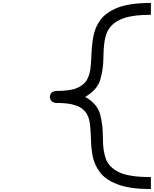

<svg xmlns="http://www.w3.org/2000/svg" viewBox="-20 -1029 1040 1298"><path d="M1000 249V168C899 168 827 157 782 134C737 111 708 81 695 43C682 5 676 -37 676 -84L675 -117C675 -162 669 -209 657 -256C644 -303 611 -343 556 -374C611 -406 646 -446 659 -494C672 -542 679 -590 679 -637L680 -670C681 -706 684 -740 691 -771C697 -802 710 -829 731 -853C751 -876 782 -895 825 -909C868 -922 926 -929 1000 -929V-1009C904 -1009 829 -998 775 -977C721 -955 682 -927 657 -892C632 -857 617 -818 610 -777C603 -735 599 -693 598 -652C597 -620 594 -590 591 -562C587 -533 579 -509 567 -488C555 -467 534 -449 503 -435C472 -421 424 -414 357 -414C332 -411 319 -398 317 -373C320 -349 333 -336 357 -333C402 -333 438 -330 465 -324C492 -317 514 -309 530 -298C545 -287 557 -275 565 -262C577 -242 585 -218 588 -191C591 -164 593 -135 594 -104C595 -63 598 -22 605 19C612 60 628 98 653 132C678 167 717 195 772 216C826 238 902 249 1000 249Z"/></svg>

Font: linja lipamanka normal
Style: Regular
Weight: 400
Version: Version 1.000;February 20, 2023;FontCreator 14.0.0.2901 64-b